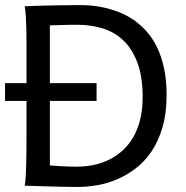

<svg xmlns="http://www.w3.org/2000/svg" viewBox="-20 -738 741 763"><path d="M85.4 -407.7V-558.1Q85.4 -592.3 84.7 -621.8Q84 -651.4 82.5 -674.8Q81.1 -698.2 78.1 -712.9Q88.4 -713.4 104.2 -714.1Q120.1 -714.8 139.4 -715.3Q158.7 -715.8 179.9 -716.3Q201.2 -716.8 222.4 -717Q243.7 -717.3 263.7 -717.5Q283.7 -717.8 300.3 -717.8Q319.8 -717.8 345 -715.6Q370.1 -713.4 397.7 -707Q425.3 -700.7 454.3 -689.2Q483.4 -677.7 510.5 -659.2Q537.6 -640.6 561.5 -614.3Q585.4 -587.9 603.3 -551.8Q621.1 -515.6 631.6 -468.5Q642.1 -421.4 642.1 -361.3Q642.1 -288.6 626 -233.2Q609.9 -177.7 582.8 -137.2Q555.7 -96.7 520 -69.3Q484.4 -42 445.3 -25.4Q406.2 -8.8 366.2 -2Q326.2 4.9 290.5 4.9Q278.8 4.9 263.4 4.6Q248 4.4 231 4.2Q213.9 3.9 195.8 3.4Q177.7 2.9 160.6 2.4Q120.6 1.5 78.1 0Q81.1 -14.6 82.3 -37.6Q83.5 -60.5 84.2 -89.4Q85 -118.2 85.2 -152.1Q85.4 -186 85.4 -222.2V-336.9H0V-407.7ZM178.2 -407.7H363.8V-336.9H178.2V-80.6Q195.3 -79.1 222.9 -77.4Q250.5 -75.7 285.6 -75.7Q318.4 -75.7 350.3 -82Q382.3 -88.4 411.4 -102.3Q440.4 -116.2 465.3 -138.2Q490.2 -160.2 508.3 -190.7Q526.4 -221.2 536.6 -261.2Q546.9 -301.3 546.9 -351.6Q546.9 -433.6 526.1 -488.8Q505.4 -543.9 470.2 -577.4Q435.1 -610.8 387.9 -625.2Q340.8 -639.6 288.1 -639.6Q275.9 -639.6 260.7 -639.4Q245.6 -639.2 230.2 -638.7Q214.8 -638.2 201.2 -637.9Q187.5 -637.7 178.2 -637.2Z"/></svg>

Font: Andika Phon
Style: Regular
Weight: 400
Designer: Victor Gaultney, Annie Olsen, Julie Remington, Don Collingsworth, Eric Hays, Becca Hirsbrunner
Foundry: SIL International
Version: Version 5.000